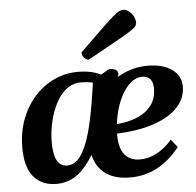

<svg xmlns="http://www.w3.org/2000/svg" viewBox="-52 -765 846 829"><g transform="rotate(-5 371.0 -350.0)"><path d="M159.8 12Q97.2 12 61.7 -29.5Q26.1 -70.9 26.1 -157Q26.1 -222 46.7 -277.5Q67.2 -333 104 -374.5Q140.7 -416 189.5 -439Q238.2 -462 294 -462Q337.7 -462 372.8 -450Q407.9 -438.1 436.7 -408.1L421.1 -370.7Q410 -381.7 382.5 -398.6Q355.1 -415.5 302.3 -415.5Q266.5 -415.5 238.7 -393.3Q210.9 -371.1 192.4 -334.2Q173.9 -297.3 164.3 -254.2Q154.7 -211.2 154.7 -169.1Q154.7 -135.3 160.6 -111.4Q166.6 -87.5 180 -75.2Q193.4 -62.9 214 -62.9Q238.2 -62.9 258.4 -82.2Q278.7 -101.5 296 -143.6Q313.4 -185.6 327.9 -253.5Q342.4 -321.5 355.2 -417.7L427.7 -462Q445.1 -462 456.1 -456.9Q467 -451.8 467 -434.4L370.2 -199.9Q338.4 -122.9 306 -76.2Q273.5 -29.5 238.2 -8.8Q203 12 159.8 12ZM480 12Q397.7 12 356.3 -31.5Q314.8 -75.1 314.8 -155.5Q314.8 -215.2 336.4 -270.4Q357.9 -325.6 396.3 -368.7Q434.8 -411.8 485.9 -436.9Q537.1 -462 596.2 -462Q662 -462 700.8 -433.9Q739.7 -405.8 739.7 -360Q739.7 -306.9 699.8 -266.4Q659.9 -226 584.7 -203.4Q509.6 -180.9 402.3 -180.9L404.3 -221Q449.6 -221 487.7 -229.2Q525.9 -237.5 554.6 -254.9Q583.4 -272.3 599.1 -299Q614.9 -325.7 614.9 -361.7Q614.9 -389 602.8 -402.8Q590.8 -416.6 569 -416.6Q540.5 -416.6 516.5 -395.3Q492.5 -374.1 475.1 -339.2Q457.7 -304.3 448.3 -261.4Q438.9 -218.5 438.9 -175.3Q438.9 -120.6 461.3 -91.2Q483.8 -61.8 528.7 -61.8Q565.8 -61.8 601 -80.5Q636.2 -99.2 667.9 -134.8L695 -101.1Q651.3 -45.3 597.7 -16.6Q544.2 12 480 12ZM345.5 -510.4Q335.5 -510.4 326.2 -519.5Q316.9 -528.5 316.9 -544.4Q378.8 -604.9 414.1 -638.8Q449.3 -672.8 467.5 -688.2Q485.7 -703.5 494.4 -707.7Q503.1 -712 511 -712Q523.5 -712 535.5 -702.9Q547.4 -693.8 555.1 -679.9Q562.7 -666 562.7 -651.5Q562.7 -644.5 558 -637.2Q553.4 -630 533.5 -617Q513.7 -604.1 469.1 -579.2Q424.6 -554.3 345.5 -510.4Z"/></g></svg>

Font: Petrona
Style: Italic
Weight: 400
Italic angle: -9°
Designer: Ringo R. Seeber
Foundry: Ringo R. Seeber
Version: Version 2.001; ttfautohint (v1.8.3)